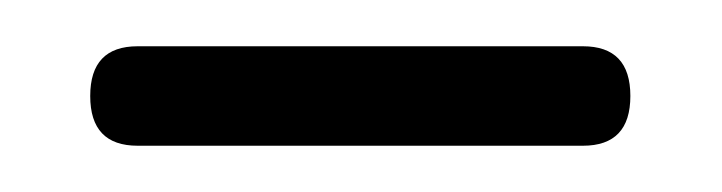

<svg xmlns="http://www.w3.org/2000/svg" viewBox="-20 -561 312 83"><path d="M19 -519.5Q19 -541 39.5 -541H232Q252.5 -541 252.5 -519.5Q252.5 -498 232 -498H39.5Q19 -498 19 -519.5Z"/></svg>

Font: Fraunces 144pt S100 Light
Style: Regular
Weight: 300
Version: Version 1.000; ttfautohint (v1.8.3)